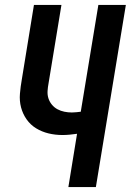

<svg xmlns="http://www.w3.org/2000/svg" viewBox="-20 -755 528 775"><path d="M256 0 291 -215Q277 -213 262 -211.5Q247 -210 232 -210Q203 -210 176 -216.5Q149 -223 126 -237Q103 -251 87.5 -273Q72 -295 65 -321.5Q58 -348 60.5 -377Q63 -406 68 -434L117 -735H228L176 -419Q173 -403 172 -387.5Q171 -372 175.5 -358Q180 -344 189.5 -332.5Q199 -321 212 -314Q225 -307 240 -304Q255 -301 270 -301Q279 -301 288 -302Q297 -303 306 -304L377 -735H488L367 0Z"/></svg>

Font: Iosevka QP
Style: Bold Italic
Weight: 700
Italic angle: -9°
Designer: Belleve Invis
Foundry: Belleve Invis
Version: Version 20.0.0; ttfautohint (v1.8.4)